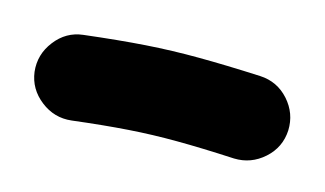

<svg xmlns="http://www.w3.org/2000/svg" viewBox="-37 -173 559 330"><g transform="rotate(15 242.5 -7.5)"><path d="M19 8.8Q15.6 -21.5 34.7 -46.1Q53.7 -70.8 83.5 -74.2Q145 -81.5 191.7 -84.7Q238.3 -87.9 285.4 -87.6Q332.5 -87.4 395.5 -84.5Q426.3 -83 446.8 -60.1Q467.3 -37.1 466.3 -6.8Q464.8 23.9 441.9 44.4Q418.9 64.9 388.7 64Q330.1 61 286.6 60.8Q243.2 60.5 200.7 63.5Q158.2 66.4 102.1 73.2Q71.8 76.7 47.4 57.6Q22.9 38.6 19 8.8Z"/></g></svg>

Font: Mikhak ExtraBold
Style: Regular
Weight: 800
Designer: Amin Abedi
Version: Version 3.3